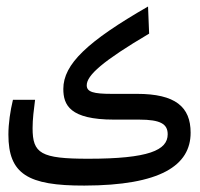

<svg xmlns="http://www.w3.org/2000/svg" viewBox="-20 -578 626 601"><path d="M244.1 2.9C482.4 2.4 576.7 -60.1 576.7 -162.6C576.7 -243.7 528.8 -284.2 408.7 -284.2H329.6C272.9 -284.2 251.5 -290 251.5 -311C251.5 -342.3 301.3 -386.7 446.8 -472.7L443.4 -557.6C253.9 -448.7 178.2 -377 178.2 -299.8C178.2 -249.5 198.2 -203.6 336.9 -203.6H415.5C482.4 -203.6 504.9 -189.9 504.9 -157.7C504.9 -107.9 445.8 -81.1 256.3 -81.1C107.4 -81.1 82 -97.7 82 -176.8C82 -205.1 85.9 -235.4 89.8 -265.6H20.5C12.2 -231 6.3 -191.9 6.3 -156.7C6.3 -33.2 66.9 3.4 244.1 2.9Z"/></svg>

Font: Cascadia Code SemiLight
Style: Regular
Weight: 350
Monospace: yes
Designer: Aaron Bell
Foundry: Saja Typeworks
Version: Version 2404.023